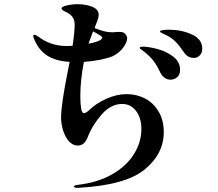

<svg xmlns="http://www.w3.org/2000/svg" viewBox="-20 -839 1040 918"><path d="M763 -207Q763 -103 671 -28Q579 47 353 59H348Q334 59 334 53Q334 49 339 47.5Q344 46 350 45Q448 34 517 -6Q586 -46 621 -103Q656 -160 656 -222Q656 -275 630.5 -308.5Q605 -342 564 -342Q510 -342 465.5 -291Q421 -240 398 -180Q383 -143 352 -143Q328 -143 309 -164Q291 -185 281.5 -216Q272 -247 272 -277Q272 -340 306 -508L313 -543Q247 -547 206 -573Q165 -599 143 -653Q139 -661 139 -666Q139 -673 145 -673Q149 -673 163 -664Q222 -619 299 -619Q316 -619 327 -620Q337 -686 337 -721Q337 -744 326 -758.5Q315 -773 291 -784Q284 -787 279 -791Q274 -795 274 -799Q274 -807 299.5 -813Q325 -819 352 -819Q391 -819 421.5 -806.5Q452 -794 452 -767Q452 -758 446 -741Q440 -724 432 -705Q478 -686 507 -685Q522 -684 538 -686Q549 -687 559 -686Q572 -685 580 -675.5Q588 -666 588 -656Q588 -638 569.5 -612Q551 -586 518 -570Q497 -561 460 -553.5Q423 -546 381 -543Q364 -454 364 -379Q364 -349 367.5 -323.5Q371 -298 381 -298Q391 -298 407 -313Q438 -344 488 -366.5Q538 -389 585 -389Q633 -389 673.5 -368Q714 -347 738.5 -305.5Q763 -264 763 -207ZM947 -606Q947 -586 935 -574Q923 -562 907 -562Q878 -562 860 -588Q837 -622 819.5 -639.5Q802 -657 777 -670Q767 -675 756 -680Q745 -685 745 -688Q745 -693 758.5 -695Q772 -697 788 -697Q847 -697 897 -674.5Q947 -652 947 -606ZM403 -630Q440 -637 459 -647Q469 -654 469 -657Q469 -659 464 -666Q446 -678 425 -689Q409 -647 403 -630ZM841 -505Q841 -482 827 -470Q813 -458 795 -458Q780 -458 767 -467Q754 -476 746 -493Q731 -526 713 -549Q695 -572 669 -592Q662 -598 655 -602.5Q648 -607 648 -610Q648 -616 663 -616Q689 -616 731.5 -605Q774 -594 807.5 -569Q841 -544 841 -505Z"/></svg>

Font: Shippori Mincho
Style: Bold
Weight: 700
Designer: FONTDASU
Foundry: FONTDASU / Google Inc. / but / Adobe
Version: Version 3.110; ttfautohint (v1.8.3)